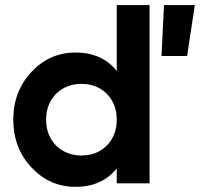

<svg xmlns="http://www.w3.org/2000/svg" viewBox="-20 -720 785 754"><path d="M438.5 -441.4Q438.5 -505.9 438.5 -700.2Q470.7 -700.2 567.4 -700.2Q567.4 -525.4 567.4 0Q535.2 0 438.5 0Q438.5 -14.6 438.5 -58.6Q380.9 13.7 276.4 13.7Q174.8 13.7 103.5 -62.5Q32.2 -138.7 32.2 -250Q32.2 -361.3 103.5 -437.5Q174.8 -513.7 276.4 -513.7Q380.9 -513.7 438.5 -441.4ZM624 -700.2Q654.3 -700.2 745.1 -700.2Q737.3 -650.4 714.8 -500Q689.5 -500 614.3 -500Q616.2 -549.8 624 -700.2ZM299.8 -109.4Q360.4 -109.4 399.4 -148.4Q438.5 -188.5 438.5 -250Q438.5 -311.5 399.4 -351.6Q360.4 -390.6 299.8 -390.6Q240.2 -390.6 200.2 -351.6Q161.1 -311.5 161.1 -250Q161.1 -188.5 200.2 -148.4Q240.2 -109.4 299.8 -109.4Z"/></svg>

Font: LeFont
Style: Regular
Weight: 700
Designer: Leryon MEDIA
Version: Version 1.0